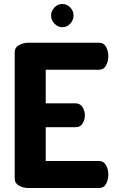

<svg xmlns="http://www.w3.org/2000/svg" viewBox="-20 -946 579 966"><path d="M122 0Q97 0 75.5 -12Q54 -24 54 -48V-683Q54 -707 75.5 -719Q97 -731 122 -731H478Q503 -731 514 -709.5Q525 -688 525 -664Q525 -636 513 -615.5Q501 -595 478 -595H210V-426H360Q383 -426 395 -407.5Q407 -389 407 -365Q407 -345 396 -325.5Q385 -306 360 -306H210V-136H478Q501 -136 513 -115.5Q525 -95 525 -67Q525 -43 514 -21.5Q503 0 478 0ZM294 -809Q271 -809 254 -827Q237 -845 237 -868Q237 -891 254 -908.5Q271 -926 294 -926Q317 -926 333.5 -908.5Q350 -891 350 -868Q350 -845 333.5 -827Q317 -809 294 -809Z"/></svg>

Font: Dosis ExtraBold
Style: Regular
Weight: 800
Designer: EdgarTolentino, PabloImpallari, IginoMarini
Foundry: EdgarTolentino, PabloImpallari, IginoMarini
Version: Version 3.001; ttfautohint (v1.8.2)